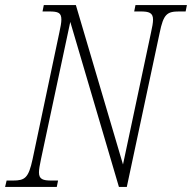

<svg xmlns="http://www.w3.org/2000/svg" viewBox="-40 -734 754 754"><path d="M-20 0H183L188 -25H162C129 -25 113 -30 113 -57C113 -69 116 -85 121 -109L236 -648L427 0H458L587 -605C602 -679 616 -689 664 -689H689L694 -714H492L487 -689H512C545 -689 561 -684 561 -657C561 -645 558 -628 553 -606L443 -88L258 -714H132L127 -689H152C189 -689 201 -684 201 -657C201 -645 198 -629 193 -606L88 -109C72 -35 58 -25 11 -25H-14Z"/></svg>

Font: Noto Serif Condensed ExtraLight
Style: Italic
Weight: 200
Width: 3
Italic angle: -12°
Designer: Monotype Design Team
Foundry: Monotype Imaging Inc.
Version: Version 2.013